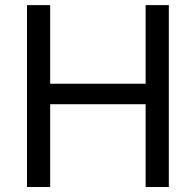

<svg xmlns="http://www.w3.org/2000/svg" viewBox="-20 -748 783 768"><path d="M87.9 0V-727.5H180.7V-413.1H562.5V-727.5H655.3V0H562.5V-331.1H180.7V0Z"/></svg>

Font: Inter Variable LoSnoCo
Style: Regular
Weight: 400
Designer: Rasmus Andersson
Foundry: rsms
Version: Version 4.000;git-a52131595; featfreeze: case,dlig,ss01,ss02